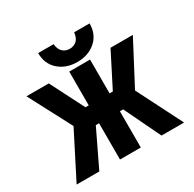

<svg xmlns="http://www.w3.org/2000/svg" viewBox="-201 -1174 1402 1389"><g transform="rotate(-30 500.0 -479.5)"><path d="M761.7 2 616.2 -300.8H588.9V2H415V-300.8H387.7L242.2 2H52.7L245.1 -376L57.6 -732.4H244.1L387.7 -450.2H415V-732.4H588.9V-450.2H616.2L759.8 -732.4H946.3L758.8 -376L950.2 2ZM287.1 -960.9H416Q420.9 -915 444.3 -894Q467.8 -873 502 -873Q536.1 -873 559.6 -894Q583 -915 587.9 -960.9H716.8Q716.8 -870.1 655.8 -816.4Q594.7 -762.7 502 -762.7Q409.2 -762.7 348.1 -816.4Q287.1 -870.1 287.1 -960.9Z"/></g></svg>

Font: GenEi Gothic M Heavy
Style: Regular
Weight: 800
Designer: o_tamon (Modified); [Source Han Sans]
Ryoko NISHIZUKA  (kana & ideographs); Paul D. Hunt (Latin, Greek & Cyrillic); Wenl
Version: Version 1.1a;Original Version 1.004